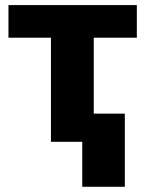

<svg xmlns="http://www.w3.org/2000/svg" viewBox="-20 -548 564 742"><path d="M508.8 -402.3H342.3V0H176.8V-402.3H12.7V-528.3H508.8ZM462.4 173.8H297.9V-108.9H462.4Z"/></svg>

Font: Roboto Black
Style: Regular
Weight: 900
Designer: Google
Version: Version 2.134; 2016